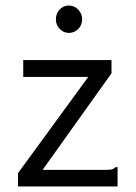

<svg xmlns="http://www.w3.org/2000/svg" viewBox="-20 -674 490 694"><path d="M45 -48 299 -396H64V-457H383V-409L134 -60H361Q378 -60 385 -62Q392 -64 398 -70H405V0H45ZM229 -555Q210 -555 196 -569.5Q182 -584 182 -604Q182 -625 195.5 -639.5Q209 -654 229 -654Q249 -654 263 -639Q277 -624 277 -604Q277 -584 263 -569.5Q249 -555 229 -555Z"/></svg>

Font: Inconsolata SemiCondensed
Style: Regular
Weight: 400
Width: 4
Monospace: yes
Designer: Raph Levien, Cyreal, Brenton Simpson
Foundry: Raph Levien, Cyreal, Google
Version: Version 3.001; ttfautohint (v1.8.2.53-6de2)